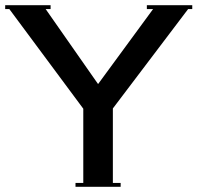

<svg xmlns="http://www.w3.org/2000/svg" viewBox="-30 -720 761 740"><path d="M261 0V-15H291V-301L6 -685H-10V-700H165V-685H146L348 -396L560 -685H536V-700H711V-685H695L405 -302V-15H435V0Z"/></svg>

Font: Copperplate CC
Style: Regular
Weight: 400
Designer: indestructible type*
Foundry: Cowboy Collective
Version: Version 1.000